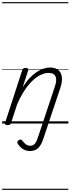

<svg xmlns="http://www.w3.org/2000/svg" viewBox="-20 -1145 654 1780"><path d="M388 123Q372 175 353.5 203.5Q335 232 311.5 243.5Q288 255 255 255Q223 255 194 237.5Q165 220 146 190Q140 181 140.5 172.5Q141 164 153 155Q163 147 171.5 148.5Q180 150 187 159Q203 181 220.5 193.5Q238 206 259 206Q288 206 304 186.5Q320 167 337 113L488 -341Q502 -382 500.5 -410.5Q499 -439 481.5 -454Q464 -469 430 -469Q399 -469 363 -453.5Q327 -438 288.5 -403.5Q250 -369 212 -313.5Q174 -258 139 -178L82 -4Q79 6 72.5 10.5Q66 15 51 15Q39 15 31 10Q23 5 27 -6L186 -494Q190 -506 196 -510.5Q202 -515 216 -515Q233 -515 239 -509Q245 -503 241 -491L190 -336Q222 -387 255.5 -422Q289 -457 322 -478.5Q355 -500 386 -509.5Q417 -519 444 -519Q489 -519 517.5 -498Q546 -477 553 -435Q560 -393 539 -329ZM0 605H614V615H0ZM0 -20H614V0H0ZM0 -505H614V-500H0ZM0 -1125H614V-1115H0Z"/></svg>

Font: Playwrite CU Guides
Style: Regular
Weight: 400
Designer: Veronika Burian, José Scaglione
Foundry: TypeTogether
Version: Version 1.003